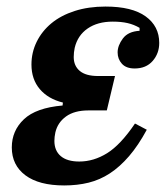

<svg xmlns="http://www.w3.org/2000/svg" viewBox="-20 -554 511 586"><path d="M250 -217Q207 -217 181.5 -198.5Q156 -180 149 -150Q146 -136 146 -124Q146 -94 165.5 -77.5Q185 -61 222 -61Q266 -61 307 -86.5Q348 -112 392 -177L428 -158Q402 -110 374 -77.5Q346 -45 315.5 -25Q285 -5 250.5 3.5Q216 12 176 12Q99 12 57.5 -19Q16 -50 16 -104Q16 -155 53 -190Q90 -225 171 -232L172 -241Q127 -252 101.5 -282Q76 -312 76 -357Q76 -394 92 -426.5Q108 -459 137 -483Q166 -507 208 -520.5Q250 -534 302 -534Q383 -534 424.5 -504Q466 -474 466 -423Q466 -391 446 -368Q426 -345 391 -345Q365 -345 352 -359.5Q339 -374 339 -394Q339 -415 355 -436.5Q371 -458 406 -460V-469Q389 -479 369.5 -483.5Q350 -488 324 -488Q278 -488 247.5 -467Q217 -446 208 -408Q205 -394 205 -380Q205 -353 223.5 -337.5Q242 -322 279 -322H331L306 -217Z"/></svg>

Font: IBM Plex Serif SmBld
Style: Italic
Weight: 600
Italic angle: -14°
Designer: Mike Abbink, Paul van der Laan, Pieter van Rosmalen
Foundry: Bold Monday
Version: Version 3.001